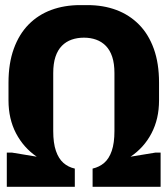

<svg xmlns="http://www.w3.org/2000/svg" viewBox="-20 -714 640 734"><path d="M6 0V-130.5H26.5L120.5 -115Q70 -149.5 41.2 -204.5Q12.5 -259.5 12.5 -330V-398Q12.5 -472 32.8 -527.8Q53 -583.5 89.5 -620.5Q126 -657.5 176 -676Q226 -694.5 286.5 -694.5H314.5Q375 -694.5 425 -675.8Q475 -657 511.5 -620Q548 -583 568 -527.5Q588 -472 588 -398V-330Q588 -259.5 559.2 -204.5Q530.5 -149.5 479 -115L573.5 -130.5H594V0H334V-69.5Q360 -75.5 378.5 -91.5Q397 -107.5 407.2 -137.2Q417.5 -167 417.5 -213V-434.5Q417.5 -471 409 -496.8Q400.5 -522.5 384.5 -538.8Q368.5 -555 347.2 -562.5Q326 -570 301 -570Q275.5 -570 254 -562.5Q232.5 -555 216.5 -538.8Q200.5 -522.5 192 -496.8Q183.5 -471 183.5 -434.5V-213Q183.5 -167 193.8 -137.2Q204 -107.5 222.5 -91.2Q241 -75 266 -69.5V0Z"/></svg>

Font: Chivo Mono Medium
Style: Regular
Weight: 500
Monospace: yes
Designer: Hector Gatti
Foundry: Omnibus-Type
Version: Version 1.008